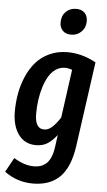

<svg xmlns="http://www.w3.org/2000/svg" viewBox="-65 -834 610 1093"><g transform="rotate(5 240.0 -287.0)"><path d="M309.1 -644Q277.8 -644 260.5 -661.6Q243.2 -679.2 243.2 -709Q243.2 -746.6 266.6 -769.8Q290 -793 325.2 -793Q356.4 -793 373.8 -775.4Q391.1 -757.8 391.1 -728Q391.1 -691.4 367.2 -667.7Q343.3 -644 309.1 -644ZM297.9 -543Q380.9 -543 460.9 -499L393.1 -13.2Q375.5 107.9 319.1 163.6Q262.7 219.2 165 219.2Q74.7 219.2 2.9 166L47.9 84Q108.4 121.1 162.1 121.1Q182.6 121.1 199 116.2Q215.3 111.3 231.2 98.6Q247.1 85.9 258.1 60.8Q269 35.6 273.9 -1L283.2 -68.8Q257.8 -35.6 230.5 -17.8Q203.1 0 164.1 0Q100.1 0 64 -49.3Q27.8 -98.6 27.8 -181.2Q27.8 -233.4 36.9 -283.4Q45.9 -333.5 66.4 -381.1Q86.9 -428.7 117.4 -464.1Q147.9 -499.5 194.3 -521.2Q240.7 -543 297.9 -543ZM291 -453.1Q262.2 -453.1 238.3 -436.8Q214.4 -420.4 198.2 -393.1Q182.1 -365.7 171.1 -329.8Q160.2 -293.9 155 -256.1Q149.9 -218.3 149.9 -179.2Q149.9 -92.8 202.1 -92.8Q226.6 -92.8 248.3 -112.5Q270 -132.3 293.9 -168.9L332 -444.8Q311.5 -453.1 291 -453.1Z"/></g></svg>

Font: Fira Sans Compressed Medium
Style: Italic
Weight: 500
Width: 3
Italic angle: -8°
Designer: Carrois Corporate & Edenspiekermann AG
Foundry: Carrois Corporate GbR & Edenspiekermann AG
Version: Version 4.203;PS 004.203;hotconv 1.0.88;makeotf.lib2.5.64775